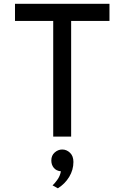

<svg xmlns="http://www.w3.org/2000/svg" viewBox="-20 -720 656 1012"><path d="M260.5 0V-609.5H59V-700H557V-609.5H355V0ZM285 272.5 257 257Q266 249.5 281.2 229Q296.5 208.5 301 183Q276.5 180.5 263.5 164.5Q250.5 148.5 250.5 126Q250.5 99.5 268.2 83.8Q286 68 308 68Q331 68 349 85.2Q367 102.5 367 133.5Q367 175.5 344.8 212.2Q322.5 249 285 272.5Z"/></svg>

Font: Overpass Mono Medium
Style: Regular
Weight: 500
Monospace: yes
Designer: Delve Withrington, Dave Bailey
Foundry: Delve Fonts LLC
Version: Version 4.000